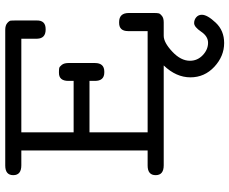

<svg xmlns="http://www.w3.org/2000/svg" viewBox="-92 -559 884 740"><g transform="rotate(-90 350.0 -189.0)"><path d="M82 -62H140.1V-548.8H83Q44.9 -548.8 44.9 -579.8Q44.9 -610.8 82 -610.8H605Q622.1 -610.8 631.1 -603Q640.1 -595.2 640.6 -589.1Q641.1 -583 641.1 -571.8V-490.2Q642.1 -455.1 607.9 -455.1H606Q571.8 -455.1 570.8 -487.8V-548.8H210V-347.2H408.2V-367.2Q408.2 -404.3 439.9 -403.8H442.9Q451.7 -403.8 457.3 -402.8Q462.9 -401.9 470 -392.8Q477.1 -383.8 477.1 -367.2V-265.1Q477.1 -229 443.8 -229H440.9Q407.7 -229 408.2 -266.1V-286.1H210V-62H600.1V-137.2Q600.1 -172.4 632.8 -171.9H634.8Q669.9 -171.9 669.9 -134.8V-36.1Q669.9 -24.9 668.5 -19Q667 -13.2 658.4 -6.6Q649.9 0 633.8 0H582Q556.2 0 521 33Q485.8 65.9 485.8 101.1Q485.8 129.9 507.3 150.4Q528.8 170.9 555.2 170.9Q580.1 170.9 598.1 144Q616.2 117.2 630.9 117.2Q644 117.2 653.6 125.5Q663.1 133.8 663.1 147Q663.1 168 632.6 200.4Q602.1 232.9 554.2 232.9Q503.4 232.9 462.6 195.1Q421.9 157.2 421.9 103Q421.9 47.9 467.8 0H83Q44.9 0 44.9 -31Q44.9 -62 82 -62Z"/></g></svg>

Font: CMU Typewriter Text Variable Width
Style: Medium
Weight: 500
Version: Version 0.7.0